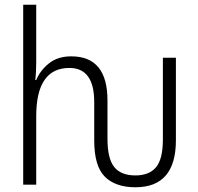

<svg xmlns="http://www.w3.org/2000/svg" viewBox="-20 -780 836 811"><path d="M552 11Q723 11 723 -188V-536H668V-191Q668 -108 639 -73.5Q610 -39 552 -39Q491 -39 462.5 -74.5Q434 -110 434 -193V-356Q434 -542 281 -542Q224 -542 187 -512.5Q150 -483 133 -442H129Q133 -474 133 -518V-760H78V0H133V-289Q133 -493 273 -493Q378 -493 378 -349V-187Q378 -78 423 -33.5Q468 11 552 11Z"/></svg>

Font: Noto Sans UI SemiCondensed Light
Style: Regular
Weight: 300
Width: 4
Designer: Monotype Design Team
Foundry: Monotype Imaging Inc.
Version: Version 1.901